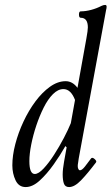

<svg xmlns="http://www.w3.org/2000/svg" viewBox="-20 -745 452 778"><path d="M84 13Q56 13 43 -14.5Q30 -42 30 -75Q30 -115 42 -161Q54 -207 75 -252Q96 -297 123.5 -334Q151 -371 182.5 -393.5Q214 -416 246 -416Q274 -416 294 -389L330 -589Q336 -622 336 -634Q336 -673 307 -673Q300 -673 300 -686Q300 -699 307 -699Q327 -699 349.5 -705Q372 -711 391 -721Q399 -725 406 -725Q412 -725 412 -718Q412 -714 411.5 -711.5Q411 -709 410 -705L299 -103Q298 -93 296.5 -85.5Q295 -78 295 -72Q295 -65 297.5 -60Q300 -55 304 -55Q312 -55 324 -70Q336 -85 349 -103Q354 -109 363.5 -100.5Q373 -92 369 -87Q335 -42 308.5 -14.5Q282 13 260 13Q244 13 239 -1Q234 -15 234 -38Q234 -59 239.5 -89.5Q245 -120 250 -148L245 -153Q224 -116 197 -78Q170 -40 141 -13.5Q112 13 84 13ZM121 -40Q136 -40 157 -62.5Q178 -85 199.5 -118.5Q221 -152 239 -186.5Q257 -221 267 -246L284 -340Q267 -384 237 -384Q215 -384 194.5 -363.5Q174 -343 157 -309Q140 -275 127 -236Q114 -197 106.5 -159Q99 -121 99 -92Q99 -40 121 -40Z"/></svg>

Font: Junicode Two Beta Condensed
Style: Italic
Weight: 400
Width: 3
Italic angle: -9°
Version: Version 1.053; ttfautohint (v1.8.4)